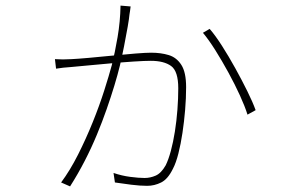

<svg xmlns="http://www.w3.org/2000/svg" viewBox="-20 -625 1040 685"><path d="M446 -602Q445 -592 444 -586.5Q443 -581 442 -574Q441 -561 435.5 -529Q430 -497 422.5 -459.5Q415 -422 408 -392Q400 -359 388 -319.5Q376 -280 360.5 -235.5Q345 -191 325.5 -144Q306 -97 282 -50.5Q258 -4 230 40L198 26Q230 -17 258.5 -73.5Q287 -130 311 -189.5Q335 -249 352 -302.5Q369 -356 379 -393Q390 -437 399.5 -492.5Q409 -548 410 -605ZM728 -522Q748 -499 772 -461.5Q796 -424 819.5 -381.5Q843 -339 862.5 -299.5Q882 -260 892 -232L863 -216Q854 -245 836 -284.5Q818 -324 795 -366Q772 -408 748.5 -445.5Q725 -483 704 -508ZM176 -414Q190 -413 204.5 -413Q219 -413 235 -414Q256 -415 296 -418.5Q336 -422 380.5 -426.5Q425 -431 463 -434Q501 -437 519 -437Q554 -437 582 -428.5Q610 -420 627 -393.5Q644 -367 644 -314Q644 -275 640.5 -233Q637 -191 631 -151Q625 -111 616.5 -77.5Q608 -44 597 -23Q579 14 555 26Q531 38 505 38Q480 38 448 34Q416 30 390 26L385 -8Q414 2 444.5 6Q475 10 496 10Q516 10 535.5 1.5Q555 -7 571 -35Q581 -55 589.5 -86.5Q598 -118 604 -156Q610 -194 613 -234Q616 -274 616 -310Q616 -371 590.5 -389.5Q565 -408 518 -408Q496 -408 457.5 -405.5Q419 -403 375.5 -399Q332 -395 294 -391.5Q256 -388 235 -386Q220 -385 205.5 -383.5Q191 -382 180 -380Z"/></svg>

Font: Noto Sans KR Thin
Style: Regular
Weight: 100
Designer: Ryoko NISHIZUKA 西塚涼子 (kana, bopomofo & ideographs); Paul D. Hunt (Latin, Greek & Cyrillic); Sandoll Communications 산돌커뮤니
Foundry: Adobe
Version: Version 2.004-H2;hotconv 1.0.118;makeotfexe 2.5.65603